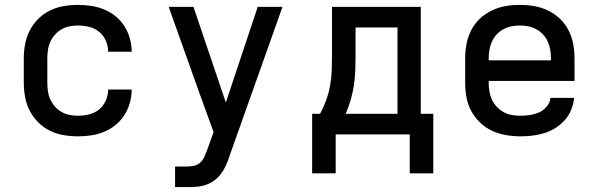

<svg xmlns="http://www.w3.org/2000/svg" viewBox="-20 -548 2440 783"><path d="M298 8Q268 8 239 3Q210 -2 183.5 -15Q157 -28 136 -49Q115 -70 101.5 -96Q88 -122 82.5 -151.5Q77 -181 77 -210V-310Q77 -339 82.5 -368.5Q88 -398 101.5 -424Q115 -450 136 -471Q157 -492 183.5 -505Q210 -518 239 -523Q268 -528 298 -528Q325 -528 352 -524Q379 -520 404.5 -509.5Q430 -499 451.5 -481.5Q473 -464 487.5 -441Q502 -418 509.5 -391.5Q517 -365 517 -338Q517 -337 517 -337Q517 -337 517 -337H421Q421 -337 421 -337Q421 -337 421 -337Q421 -360 411.5 -382Q402 -404 384 -418.5Q366 -433 343.5 -438.5Q321 -444 298 -444Q280 -444 263 -440.5Q246 -437 231 -428.5Q216 -420 204.5 -407Q193 -394 185.5 -378Q178 -362 175.5 -344.5Q173 -327 173 -310V-210Q173 -193 175.5 -175.5Q178 -158 185.5 -142Q193 -126 204.5 -113Q216 -100 231 -91.5Q246 -83 263 -79.5Q280 -76 298 -76Q321 -76 343.5 -81.5Q366 -87 384 -101.5Q402 -116 411.5 -138Q421 -160 421 -183Q421 -183 421 -183Q421 -183 421 -183H517Q517 -183 517 -183Q517 -183 517 -182Q517 -155 509.5 -128.5Q502 -102 487.5 -79Q473 -56 451.5 -38.5Q430 -21 404.5 -10.5Q379 0 352 4Q325 8 298 8Z M694 215V131H744Q759 131 773 127.5Q787 124 797.5 114Q808 104 814 90.5Q820 77 825 63L851 -9L788 -183L668 -520H769L901 -130L1031 -520H1132L915 91Q909 110 901 127.5Q893 145 881.5 160.5Q870 176 854.5 187.5Q839 199 820.5 205.5Q802 212 783 213.5Q764 215 744 215Z M1349 159H1253V-84H1285Q1300 -111 1310.5 -140.5Q1321 -170 1326.5 -201Q1332 -232 1333 -263Q1334 -294 1334 -325V-520H1696V-84H1747V159H1651V0H1349ZM1601 -84V-436H1430V-325Q1430 -294 1429 -263Q1428 -232 1423.5 -202Q1419 -172 1410.5 -142Q1402 -112 1390 -84Z M2103 8Q2073 8 2043.5 3Q2014 -2 1987 -14.5Q1960 -27 1938 -48Q1916 -69 1902 -95Q1888 -121 1882.5 -150.5Q1877 -180 1877 -210V-310Q1877 -340 1882.5 -369Q1888 -398 1901.5 -424.5Q1915 -451 1936.5 -471.5Q1958 -492 1985 -505Q2012 -518 2041 -523Q2070 -528 2100 -528Q2130 -528 2159 -523Q2188 -518 2215 -505Q2242 -492 2263.5 -471.5Q2285 -451 2298.5 -424.5Q2312 -398 2317.5 -369Q2323 -340 2323 -310V-218H1973V-210Q1973 -192 1976 -174.5Q1979 -157 1986.5 -141Q1994 -125 2006.5 -112Q2019 -99 2034.5 -90.5Q2050 -82 2067.5 -79Q2085 -76 2103 -76Q2122 -76 2141.5 -79Q2161 -82 2179 -90Q2197 -98 2210 -114Q2223 -130 2225 -149H2321Q2319 -124 2309.5 -100.5Q2300 -77 2283.5 -58.5Q2267 -40 2246 -26.5Q2225 -13 2201 -5.5Q2177 2 2152 5Q2127 8 2103 8ZM1973 -302H2227V-310Q2227 -328 2224 -345Q2221 -362 2214 -378Q2207 -394 2195 -407Q2183 -420 2167.5 -428.5Q2152 -437 2135 -440.5Q2118 -444 2100 -444Q2082 -444 2065 -440.5Q2048 -437 2032.5 -428.5Q2017 -420 2005 -407Q1993 -394 1986 -378Q1979 -362 1976 -345Q1973 -328 1973 -310Z"/></svg>

Font: Iosevka SS04 Medium Extended
Style: Regular
Weight: 500
Width: 7
Monospace: yes
Designer: Belleve Invis
Foundry: Belleve Invis
Version: Version 19.0.0; ttfautohint (v1.8.4)